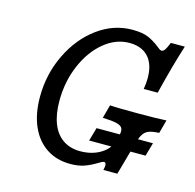

<svg xmlns="http://www.w3.org/2000/svg" viewBox="-91 -676 796 782"><g transform="rotate(15 307.0 -285.0)"><path d="M80.6 -221Q80.6 -316.9 121 -400.4Q161.3 -483.9 228.6 -533.1Q296 -582.3 374.2 -582.3Q417.7 -582.3 442.3 -571.4Q466.9 -560.5 489.5 -542.7Q495.2 -537.9 500.4 -534.3Q505.6 -530.6 510.5 -530.6Q516.9 -530.6 523.4 -539.5Q529.8 -548.4 538.7 -571H597.6Q569.4 -483.1 539.5 -361.3H480.6Q489.5 -412.9 480.2 -450.4Q471 -487.9 444.4 -507.7Q417.7 -527.4 376.6 -527.4Q319.4 -527.4 269.8 -486.3Q220.2 -445.2 190.7 -375.8Q161.3 -306.5 161.3 -225.8Q161.3 -169.4 177 -129.8Q192.7 -90.3 223 -69.8Q253.2 -49.2 296 -49.2Q345.2 -49.2 381.5 -71.4Q417.7 -93.5 427.4 -129L433.1 -150Q438.7 -171.8 433.9 -182.7Q429 -193.5 409.7 -198.4Q390.3 -203.2 350 -204.8L365.3 -261.3Q393.5 -258.9 485.5 -258.9Q562.1 -258.9 603.2 -261.3L587.9 -204.8Q558.9 -203.2 544.4 -197.6Q529.8 -191.9 521 -178.2Q512.1 -164.5 504 -135.5L466.1 0H407.3Q411.3 -16.1 409.7 -24.2Q408.1 -32.3 401.6 -32.3Q397.6 -32.3 391.5 -29Q385.5 -25.8 379 -21.8Q354 -6.5 329.4 2.4Q304.8 11.3 269.4 11.3Q212.1 11.3 169.4 -16.9Q126.6 -45.2 103.6 -97.6Q80.6 -150 80.6 -221ZM336.3 -157.3H574.2L558.1 -100.8H320.2Z"/></g></svg>

Font: Playfair Micro SmCond SmLight
Style: Italic
Weight: 360
Width: 4
Italic angle: -15.6°
Designer: Claus Eggers Sørensen
Foundry: Claus Eggers Sørensen
Version: Version 2.203;Glyphs 3.3 (3326)